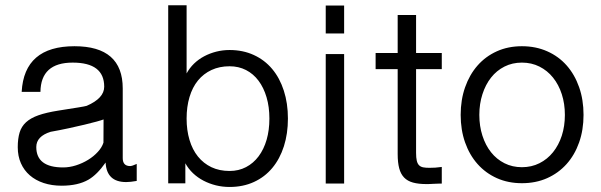

<svg xmlns="http://www.w3.org/2000/svg" viewBox="-20 -705 2330 744"><path d="M509.8 -3.9Q485.4 0.5 468.8 0.5Q393.1 0.5 389.2 -75.2Q356.4 -28.3 322.8 -8.8Q282.2 14.6 218.8 14.6Q180.7 14.6 149.2 4.2Q117.7 -6.3 95.5 -25.6Q73.2 -44.9 61 -72.5Q48.8 -100.1 48.8 -134.8Q48.8 -167.5 55.9 -191.2Q63 -214.8 80.8 -231.2Q98.6 -247.6 128.9 -258.3Q159.2 -269 206.1 -276.4Q255.9 -284.2 283 -288.6Q310.1 -293 315.9 -294.9Q383.8 -324.2 383.8 -369.1Q383.8 -462.4 261.7 -462.4Q138.2 -462.4 136.7 -349.1H64Q73.7 -525.9 268.6 -525.9Q455.6 -525.9 455.6 -362.3V-92.3Q455.6 -61.5 484.4 -61.5Q491.7 -61.5 509.8 -69.8ZM381.3 -242.2Q374 -239.3 354.5 -233.9Q335 -228.5 307.4 -221.9Q279.8 -215.3 246.1 -208Q212.4 -200.7 176.3 -194.3Q120.6 -176.8 120.6 -135.3Q120.6 -56.2 224.6 -56.2Q249 -56.2 274.4 -64.2Q299.8 -72.3 321.5 -85.7Q343.3 -99.1 359.1 -116.5Q375 -133.8 380.9 -152.3Z M1095.7 -245.6Q1095.7 -187 1080.1 -138.2Q1064.5 -89.4 1035.2 -54.2Q1005.9 -19 963.9 0.2Q921.9 19.5 869.6 19.5Q842.3 19.5 816.7 13.2Q791 6.8 768.6 -4.9Q746.1 -16.6 728 -33.7Q710 -50.8 698.2 -72.3V5.4H631.8V-684.6H703.1V-420.4Q714.4 -441.4 731.7 -458.3Q749 -475.1 771 -486.8Q793 -498.5 818.1 -504.9Q843.3 -511.2 869.6 -511.2Q921.4 -511.2 963.4 -491.9Q1005.4 -472.7 1034.7 -437.7Q1064 -402.8 1079.8 -353.8Q1095.7 -304.7 1095.7 -245.6ZM1023.9 -245.6Q1023.9 -291 1012.9 -328.1Q1002 -365.2 981.9 -392.1Q961.9 -418.9 933.3 -433.6Q904.8 -448.2 869.6 -448.2Q830.6 -448.2 799.6 -433.8Q768.6 -419.4 747.1 -393.1Q725.6 -366.7 714.4 -329.1Q703.1 -291.5 703.1 -245.6Q703.1 -200.2 714.4 -162.6Q725.6 -125 747.1 -98.4Q768.6 -71.8 799.3 -57.1Q830.1 -42.5 869.6 -42.5Q904.8 -42.5 933.3 -57.4Q961.9 -72.3 982.2 -99.4Q1002.4 -126.5 1013.2 -163.6Q1023.9 -200.7 1023.9 -245.6Z M1313.5 -575.2H1242.2V-683.6H1313.5ZM1313.5 6.3H1242.2V-495.6H1313.5Z M1691.9 6.3Q1686.5 6.3 1677.7 6.6Q1668.9 6.8 1660.2 7.3Q1651.4 7.8 1643.8 8.1Q1636.2 8.3 1632.8 8.3Q1601.6 8.3 1580.3 2.4Q1559.1 -3.4 1545.9 -17.1Q1532.7 -30.8 1526.9 -53Q1521 -75.2 1521 -107.9V-437H1435.5V-499.5H1521V-647H1592.3V-499.5H1691.9V-437H1592.3V-112.8Q1592.3 -93.8 1595 -82.3Q1597.7 -70.8 1603.8 -64.7Q1609.9 -58.6 1619.6 -56.6Q1629.4 -54.7 1643.6 -54.7Q1654.8 -54.7 1666.7 -55.4Q1678.7 -56.2 1691.9 -58.1Z M2241.2 -259.8Q2241.2 -201.7 2224.1 -153.1Q2207 -104.5 2175.5 -69.3Q2144 -34.2 2100.1 -14.6Q2056.2 4.9 2002.4 4.9Q1949.2 4.9 1905.5 -14.6Q1861.8 -34.2 1830.6 -69.3Q1799.3 -104.5 1782.2 -153.1Q1765.1 -201.7 1765.1 -259.8Q1765.1 -317.9 1782.2 -366.7Q1799.3 -415.5 1830.3 -450.9Q1861.3 -486.3 1905 -506.1Q1948.7 -525.9 2002.4 -525.9Q2056.2 -525.9 2100.3 -506.3Q2144.5 -486.8 2175.8 -451.4Q2207 -416 2224.1 -367.2Q2241.2 -318.4 2241.2 -259.8ZM2168.9 -259.8Q2168.9 -302.7 2157 -339.8Q2145 -377 2123 -404.3Q2101.1 -431.6 2070.3 -447Q2039.6 -462.4 2002.4 -462.4Q1965.3 -462.4 1934.8 -447Q1904.3 -431.6 1882.8 -404.3Q1861.3 -377 1849.4 -339.8Q1837.4 -302.7 1837.4 -259.8Q1837.4 -216.3 1849.4 -179.2Q1861.3 -142.1 1882.8 -115Q1904.3 -87.9 1934.8 -72.5Q1965.3 -57.1 2002.4 -57.1Q2039.6 -57.1 2070.3 -72.5Q2101.1 -87.9 2123 -115.2Q2145 -142.6 2157 -179.4Q2168.9 -216.3 2168.9 -259.8Z"/></svg>

Font: SakalBharati
Style: Regular
Weight: 400
Designer: CDAC GIST
Foundry: CDAC
Version: 13.02